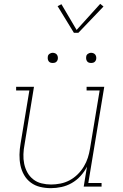

<svg xmlns="http://www.w3.org/2000/svg" viewBox="-20 -972 640 1000"><path d="M245 8Q216 8 189 1.5Q162 -5 140.5 -21Q119 -37 105.5 -60.5Q92 -84 86.5 -111Q81 -138 81.5 -166.5Q82 -195 87 -223L133 -501H64V-520H157L108 -220Q103 -195 102 -169Q101 -143 106 -119Q111 -95 122.5 -74Q134 -53 153 -38Q172 -23 196.5 -17Q221 -11 246 -11Q270 -11 295 -16Q320 -21 342.5 -33Q365 -45 384 -63.5Q403 -82 416.5 -104.5Q430 -127 437.5 -150.5Q445 -174 449 -199L499 -501H431V-520H523L440 -19H509V0H416L433 -104Q420 -78 399.5 -55.5Q379 -33 353.5 -18.5Q328 -4 300 2Q272 8 245 8ZM455 -644Q448 -644 442.5 -646Q437 -648 433.5 -653Q430 -658 429 -664Q428 -670 429 -676Q429 -681 431.5 -685Q434 -689 437.5 -691.5Q441 -694 445.5 -695.5Q450 -697 455 -697Q461 -697 467 -694.5Q473 -692 476.5 -687Q480 -682 481 -676Q482 -670 481 -664Q480 -659 477.5 -655Q475 -651 471.5 -648.5Q468 -646 463.5 -645Q459 -644 455 -644ZM255 -644Q248 -644 242.5 -646Q237 -648 233.5 -653Q230 -658 229 -664Q228 -670 229 -676Q229 -681 231.5 -685Q234 -689 237.5 -691.5Q241 -694 245.5 -695.5Q250 -697 255 -697Q261 -697 267 -694.5Q273 -692 276.5 -687Q280 -682 281 -676Q282 -670 281 -664Q280 -659 277.5 -655Q275 -651 271.5 -648.5Q268 -646 263.5 -645Q259 -644 255 -644ZM365 -801 280 -940 300 -950 379 -816 502 -952 519 -938 388 -801Z"/></svg>

Font: Iosevka Etoile Thin Oblique
Style: Regular
Weight: 100
Italic angle: -9°
Designer: Belleve Invis
Foundry: Belleve Invis
Version: Version 15.5.2; ttfautohint (v1.8.4)